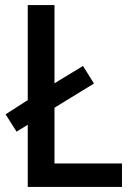

<svg xmlns="http://www.w3.org/2000/svg" viewBox="-20 -734 523 754"><path d="M89 0V-244L45 -217L2 -285L89 -341V-714H194V-407L306 -475L349 -406L194 -311V-92H459V0Z"/></svg>

Font: Noto Sans Ethiopic SemiCondensed Medium
Style: Regular
Weight: 500
Width: 4
Designer: Monotype Design Team
Foundry: Monotype Imaging Inc.
Version: Version 2.102; ttfautohint (v1.8.4.7-5d5b)